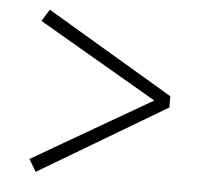

<svg xmlns="http://www.w3.org/2000/svg" viewBox="-42 -624 618 578"><g transform="rotate(5 267.0 -335.0)"><path d="M470 -352V-318L86 -90L64 -127L442 -346V-324L64 -544L86 -580Z"/></g></svg>

Font: Source Serif 4 Light
Style: Regular
Weight: 300
Designer: Frank Grießhammer
Foundry: Adobe Systems Incorporated
Version: Version 4.004;hotconv 1.0.116;makeotfexe 2.5.65601